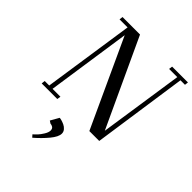

<svg xmlns="http://www.w3.org/2000/svg" viewBox="-275 -847 1295 1295"><g transform="rotate(45 373.0 -199.0)"><path d="M53.2 0 56.2 -25.9H99.1L195.8 -676.8H119.1L122.1 -702.1H289.1L580.1 -75.2L669.9 -676.8H591.8L595.2 -702.1H746.1L743.2 -676.8H700.2L602.1 0H507.8L219.2 -626L130.9 -25.9H206.1L202.1 0ZM252 287.1Q264.6 275.9 278.1 261.7Q291.5 247.6 306.2 223.6Q320.8 199.7 320.8 182.1Q320.8 164.6 309.6 157.2Q298.3 149.9 287.1 149.9L269 138.2L303.2 78.1Q309.6 78.1 322.3 81.5Q335 85 350.6 92Q366.2 99.1 377.7 112.5Q389.2 126 389.2 143.1Q389.2 173.8 352.5 218Q315.9 262.2 267.1 304.2Z"/></g></svg>

Font: Dehuti
Style: Bold-Italic
Weight: 700
Version: Version 1.2